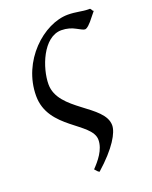

<svg xmlns="http://www.w3.org/2000/svg" viewBox="-132 -530 663 837"><g transform="rotate(-20 199.5 -111.5)"><path d="M387 -448H379C352 -448 324 -457 287 -457C174 -457 36 -333 36 -171C36 -16 226 19 226 101C226 147 191 188 164 216C174 228 176 230 183 234C270 157 304 96 304 62C304 -34 104 -76 104 -200C104 -275 152 -403 237 -403C262 -403 284 -396 300 -387L321 -376C327 -373 332 -371 336 -371C345 -371 360 -384 382 -413L399 -434C393 -435 395 -440 387 -448Z"/></g></svg>

Font: Temporarium
Style: Italic
Weight: 400
Italic angle: -7°
Version: Version 1.1